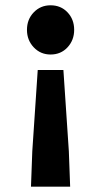

<svg xmlns="http://www.w3.org/2000/svg" viewBox="-20 -528 380 722"><path d="M96.5 173.9 101.4 41 121.9 -264.8H218.4L238.9 41L243.8 173.9ZM170.1 -323Q132.4 -323 106.9 -350Q81.4 -377 81.4 -415.7Q81.4 -455.2 106.9 -481.6Q132.4 -508.1 170.1 -508.1Q208.9 -508.1 233.9 -481.6Q258.9 -455.2 258.9 -415.7Q258.9 -377 233.9 -350Q208.9 -323 170.1 -323Z"/></svg>

Font: Source Sans Variable
Style: Regular
Weight: 200
Designer: Paul D. Hunt
Foundry: Adobe Systems Incorporated
Version: Version 3.006;hotconv 1.0.111;makeotfexe 2.5.65597